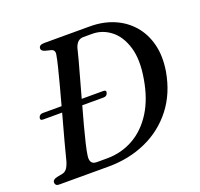

<svg xmlns="http://www.w3.org/2000/svg" viewBox="-122 -837 1016 973"><g transform="rotate(-20 386.0 -350.0)"><path d="M16 -18Q16 -34 40 -39.5L69 -45Q82.5 -47.5 92.2 -57.8Q102 -68 111 -95Q119.5 -130 137.5 -196.5Q155.5 -263 176 -337.5H73Q56 -337.5 60.5 -353.5Q66 -369 83.5 -369H184.5Q199 -421.5 212 -471Q225 -520.5 234.8 -559.5Q244.5 -598.5 248 -620Q255 -649 230 -654.5L203.5 -661Q182 -667 182 -680Q182 -700 211.5 -700H457.5Q527.5 -700 585.2 -675.8Q643 -651.5 682.8 -605.8Q722.5 -560 738.5 -496.2Q754.5 -432.5 741.5 -353Q722 -241 660.5 -162Q599 -83 506.5 -41.5Q414 0 302.5 0H39Q25.5 0 20.8 -5.2Q16 -10.5 16 -18ZM309.5 -41.5Q388 -41.5 452.8 -77.8Q517.5 -114 561.8 -184Q606 -254 623 -355.5Q640.5 -456 619.8 -524Q599 -592 554.2 -626.2Q509.5 -660.5 455.5 -660.5H407.5Q374 -660.5 361 -619.5Q356 -597.5 345.5 -558.8Q335 -520 321.2 -470.8Q307.5 -421.5 293 -369H409.5Q427 -369 422 -353.5Q417.5 -337.5 399 -337.5H284.5Q270 -286 257.2 -238Q244.5 -190 235.2 -151.5Q226 -113 223 -90.5Q215 -41.5 254.5 -41.5Z"/></g></svg>

Font: Fraunces 9pt S000
Style: Italic
Weight: 400
Italic angle: -16°
Version: Version 1.000; ttfautohint (v1.8.3)